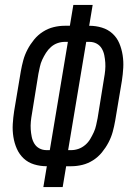

<svg xmlns="http://www.w3.org/2000/svg" viewBox="-20 -755 540 775"><path d="M155 0 169 -84Q142 -84 117.5 -91.5Q93 -99 75.5 -115.5Q58 -132 48 -154.5Q38 -177 34 -202.5Q30 -228 31.5 -254Q33 -280 37 -306L64 -467Q68 -490 74 -512Q80 -534 91 -555Q102 -576 117.5 -595Q133 -614 153.5 -627Q174 -640 196.5 -645.5Q219 -651 241 -651H262L276 -735H354L340 -651Q367 -651 391.5 -643.5Q416 -636 434 -619.5Q452 -603 461.5 -580.5Q471 -558 475 -532.5Q479 -507 477.5 -481Q476 -455 472 -429L445 -268Q441 -245 435 -223Q429 -201 418 -180Q407 -159 391.5 -140Q376 -121 355.5 -108Q335 -95 312.5 -89.5Q290 -84 268 -84H247L233 0ZM168 -149H181L254 -586H242Q227 -586 212.5 -581Q198 -576 186 -565.5Q174 -555 165.5 -541.5Q157 -528 150.5 -514Q144 -500 141 -485.5Q138 -471 135 -457L109 -296Q106 -280 104.5 -264Q103 -248 104 -233Q105 -218 108 -203Q111 -188 118.5 -175.5Q126 -163 139 -156Q152 -149 168 -149ZM255 -149H267Q282 -149 296.5 -154Q311 -159 323.5 -169.5Q336 -180 344 -193.5Q352 -207 358.5 -221Q365 -235 368 -249.5Q371 -264 374 -278L400 -439Q403 -455 404.5 -471Q406 -487 405 -502Q404 -517 401 -532Q398 -547 390.5 -559.5Q383 -572 370 -579Q357 -586 341 -586H328Z"/></svg>

Font: Iosevka
Style: Italic
Weight: 400
Italic angle: -9°
Monospace: yes
Designer: Belleve Invis
Foundry: Belleve Invis
Version: Version 32.5.0; ttfautohint (v1.8.4)